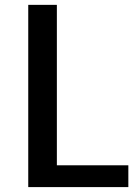

<svg xmlns="http://www.w3.org/2000/svg" viewBox="-20 -763 571 783"><path d="M95.2 0V-743.2H211.9V-88.9H503.4V0Z"/></svg>

Font: HaufeMerriweatherSans
Style: Regular
Weight: 400
Designer: Eben Sorkin ( eben@eyebytes.com )
Foundry: Eben Sorkin
Version: Version 1.56